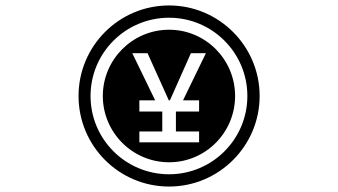

<svg xmlns="http://www.w3.org/2000/svg" viewBox="-20 -741 1240 704"><path d="M312 -389C312 -548 441 -676 600 -676C758 -676 887 -548 887 -389C887 -230 758 -102 600 -102C441 -102 312 -230 312 -389ZM491 -259H575V-332H491V-373H549L465 -546H521L599 -373H603L680 -546H735L651 -373H710V-332H625V-259H710V-219H491ZM357 -389C357 -255 466 -146 600 -146C734 -146 842 -255 842 -389C842 -523 734 -632 600 -632C466 -632 357 -523 357 -389ZM268 -389C268 -206 416 -57 600 -57C783 -57 932 -206 932 -389C932 -572 783 -721 600 -721C416 -721 268 -572 268 -389Z"/></svg>

Font: CryptoKit_GRILLE 1.4
Style: Regular
Weight: 400
Monospace: yes
Designer: Oceane Juvin
Foundry: http://www.head-geneve.ch
Version: Version 1.004